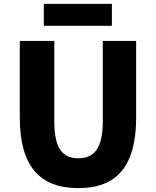

<svg xmlns="http://www.w3.org/2000/svg" viewBox="-20 -956 803 990"><path d="M384 14C582 14 682 -99 682 -350V-745H510V-331C510 -190 465 -140 384 -140C302 -140 260 -190 260 -331V-745H82V-350C82 -99 185 14 384 14ZM206 -823H557V-936H206Z"/></svg>

Font: Noto Sans CJK TC Black
Style: Regular
Weight: 900
Designer: Ryoko NISHIZUKA 西塚涼子 (kana, bopomofo & ideographs); Paul D. Hunt (Latin, Greek & Cyrillic); Sandoll Communications 산돌커뮤니
Foundry: Adobe
Version: Version 2.004;hotconv 1.0.118;makeotfexe 2.5.65603